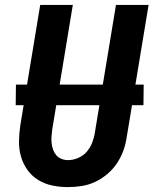

<svg xmlns="http://www.w3.org/2000/svg" viewBox="-20 -755 640 783"><path d="M257 8Q224 8 193 1.5Q162 -5 136 -21Q110 -37 92 -62Q74 -87 65.5 -117Q57 -147 57.5 -179.5Q58 -212 63 -245L144 -735H277L193 -227Q191 -213 190 -199Q189 -185 190.5 -171Q192 -157 196.5 -144.5Q201 -132 209.5 -122Q218 -112 231 -107Q244 -102 258 -102Q278 -102 299 -111Q320 -120 334 -136.5Q348 -153 356 -173.5Q364 -194 367 -215L453 -735H586L497 -197Q493 -169 483.5 -142Q474 -115 457.5 -90Q441 -65 418 -45.5Q395 -26 368.5 -13.5Q342 -1 313.5 3.5Q285 8 257 8ZM44 -326 45 -410H566L565 -326Z"/></svg>

Font: Iosevka XBd Ex Obl
Style: Regular
Weight: 800
Width: 7
Italic angle: -9°
Monospace: yes
Designer: Belleve Invis
Foundry: Belleve Invis
Version: Version 32.5.0; ttfautohint (v1.8.4)